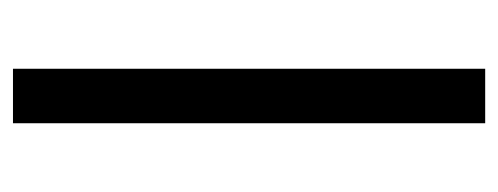

<svg xmlns="http://www.w3.org/2000/svg" viewBox="-256 -509 768 296"><g transform="rotate(-90 128.0 -361.0)"><path d="M170 -725V3H86V-725Z"/></g></svg>

Font: SUITE Medium
Style: Regular
Weight: 500
Designer: Sun
Foundry: Sun
Version: Version 2.040